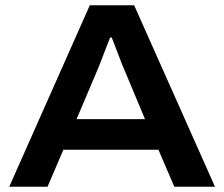

<svg xmlns="http://www.w3.org/2000/svg" viewBox="-20 -707 849 727"><path d="M15 0 320 -687H488L794 0H640L580 -140H220L160 0ZM270 -256H529L455 -433Q450 -444 442.5 -462.5Q435 -481 427.5 -501.5Q420 -522 413 -539.5Q406 -557 403 -565H397Q389 -545 379 -519Q369 -493 360 -469.5Q351 -446 345 -433Z"/></svg>

Font: Archivo SemiExpanded SemiBold
Style: Regular
Weight: 600
Width: 6
Designer: Hector Gatti
Foundry: Omnibus-Type
Version: Version 2.001